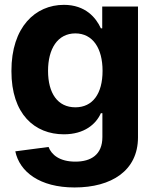

<svg xmlns="http://www.w3.org/2000/svg" viewBox="-20 -573 649 808"><path d="M293.7 215.9C449.6 215.9 560.4 144.9 560.7 5.7V-545.5H410.2V-453.8H404.5C384.2 -498.2 339.8 -552.6 248.9 -552.6C128.9 -552.6 27.7 -459.5 28.1 -274.1C27.7 -92.3 126.1 -7.8 248.9 -7.8C335.9 -7.8 384.6 -51.5 404.5 -96.6H410.9V3.6C410.9 78.1 362.9 107.2 297.2 107.2C230.5 107.2 196.7 78.1 184.3 45.5L44.4 63.9C62.5 149.9 146.7 215.9 293.7 215.9ZM182.2 -274.9C182.2 -367.2 221.9 -432.2 297.2 -432.5C370.4 -432.2 411.6 -370 411.6 -274.9C411.6 -178.3 369.7 -121.4 297.2 -121.4C222.7 -121.4 182.2 -180.4 182.2 -274.9Z"/></svg>

Font: RED Number
Style: Bold
Weight: 700
Designer: RED UED
Foundry: rsms
Version: Version 1.003;FEAKit 1.0